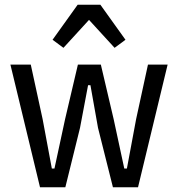

<svg xmlns="http://www.w3.org/2000/svg" viewBox="-20 -791 749 811"><path d="M24 -518H110L160 -288L199 -79H210L255 -288L309 -518H406L460 -288L505 -79H516L555 -288L605 -518H688L563 0H457L394 -251L362 -431H352L318 -251L256 0H149ZM404 -771 510 -623 464 -589 356 -707 248 -589 202 -623 308 -771Z"/></svg>

Font: IBM Plex Sans Cond Text
Style: Regular
Weight: 450
Width: 3
Designer: Mike Abbink, Paul van der Laan, Pieter van Rosmalen
Foundry: Bold Monday
Version: Version 1.3